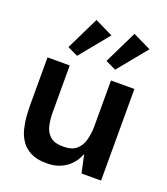

<svg xmlns="http://www.w3.org/2000/svg" viewBox="-121 -714 703 809"><g transform="rotate(20 230.5 -309.5)"><path d="M179.7 10Q137.3 10 109.8 -4Q82.3 -18 66.5 -41Q50.7 -64 43.7 -92Q36.7 -120 34.7 -148.5Q32.7 -177 32.7 -201.3V-410.7H132.3V-200.7Q132.3 -170 138.3 -142.3Q144.3 -114.7 163.7 -97.3Q183 -80 223 -80Q262 -80 281.8 -97.7Q301.7 -115.3 309 -142.5Q316.3 -169.7 317.3 -198V-410.7H422.3V0H334.7L317.7 -78.3H315.7Q313.7 -72 306 -57.8Q298.3 -43.7 282.8 -28Q267.3 -12.3 242 -1.2Q216.7 10 179.7 10ZM100.7 -481.7 172.7 -629.3 254 -589.7 147.3 -459.3ZM271.3 -481.7 343.3 -629.3 424.7 -589.7 318 -459.3Z"/></g></svg>

Font: Darker Grotesque Light
Style: Regular
Weight: 300
Designer: Gabriel Lam
Foundry: TypeRant
Version: Version 1.000;gftools[0.9.28]